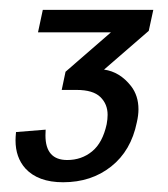

<svg xmlns="http://www.w3.org/2000/svg" viewBox="-20 -752 344 392"><path d="M108.9 -379.9Q57.6 -379.9 31.7 -408.2Q11.7 -430.7 11.7 -465.3Q11.7 -472.2 12.7 -482.4L73.2 -487.3L72.8 -475.6Q72.8 -425.3 117.2 -425.3Q146.5 -425.3 168 -442.9Q189.5 -460.4 197.8 -498.5Q199.7 -508.8 199.7 -517.6Q199.7 -539.6 184.8 -554Q169.9 -568.4 136.2 -568.4H106L113.8 -605.5L206.5 -686H57.6L67.4 -731.9H293L283.7 -689L192.4 -609.9Q224.6 -605.5 247.6 -576.2Q262.7 -556.6 262.7 -528.8Q262.7 -516.6 259.3 -502Q247.6 -444.3 207 -412.1Q166.5 -379.9 108.9 -379.9Z"/></svg>

Font: Cadman
Style: Italic
Weight: 400
Italic angle: -12°
Designer: Paul James MIller
Foundry: High-Logic / Made with FontCreator
Version: Version 2.114;March 28, 2021;FontCreator 13.0.0.2683 64-bit